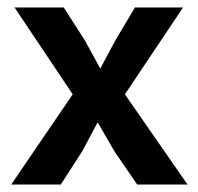

<svg xmlns="http://www.w3.org/2000/svg" viewBox="-20 -495 531 515"><path d="M315 -242 483 0H348L287 -89L242 -167L201 -90L143 0H10L175 -242L19 -475H151L208 -386L249 -311L289 -386L342 -475H471Z"/></svg>

Font: Mukta Malar SemiBold
Style: Regular
Weight: 600
Designer: Aadarsh Rajan, Girish Dalvi, Yashodeep Gholap
Foundry: Ek Type
Version: Version 2.538;PS 1.000;hotconv 16.6.51;makeotf.lib2.5.65220;